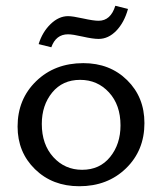

<svg xmlns="http://www.w3.org/2000/svg" viewBox="-20 -641 563 666"><path d="M158 -477 114 -488Q127 -530 155.5 -557.5Q184 -585 216 -585Q232 -585 268 -577Q304 -569 322 -569Q364 -569 380 -621L424 -610Q411 -563 383.5 -534.5Q356 -506 322 -506Q302 -506 267 -514Q232 -522 216 -522Q174 -522 158 -477ZM255 5Q162 5 101.5 -54Q41 -113 41 -202Q41 -297 105.5 -359.5Q170 -422 269 -422Q361 -422 421 -363Q481 -304 481 -214Q481 -119 417 -57Q353 5 255 5ZM265 -52Q326 -52 362 -96.5Q398 -141 398 -206Q398 -277 358 -320.5Q318 -364 258 -364Q197 -364 161 -320Q125 -276 125 -211Q125 -140 165 -96Q205 -52 265 -52Z"/></svg>

Font: EauTest Medium
Style: Regular
Weight: 500
Designer: Christian Thalmann (Catharsis Fonts)
Version: Version 0.001;PS 000.001;hotconv 1.0.88;makeotf.lib2.5.64775